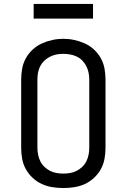

<svg xmlns="http://www.w3.org/2000/svg" viewBox="-20 -942 640 970"><path d="M300 8Q272 8 244 3.5Q216 -1 191 -12.5Q166 -24 145 -43.5Q124 -63 110.5 -87.5Q97 -112 92 -139.5Q87 -167 87 -195V-540Q87 -568 92 -595.5Q97 -623 110.5 -647.5Q124 -672 145 -691.5Q166 -711 191.5 -722.5Q217 -734 244.5 -740Q272 -746 300 -746Q328 -746 355.5 -740Q383 -734 408.5 -722.5Q434 -711 455 -691.5Q476 -672 489.5 -647.5Q503 -623 508 -595.5Q513 -568 513 -540V-195Q513 -167 508 -139.5Q503 -112 489.5 -87.5Q476 -63 455 -43.5Q434 -24 409 -12.5Q384 -1 356 3.5Q328 8 300 8ZM300 -65Q317 -65 334.5 -68Q352 -71 367.5 -79Q383 -87 396 -99.5Q409 -112 416.5 -127.5Q424 -143 427.5 -160.5Q431 -178 431 -195V-540Q431 -558 427.5 -575Q424 -592 416 -608Q408 -624 395.5 -636.5Q383 -649 367 -656.5Q351 -664 333.5 -667Q316 -670 298 -670Q281 -670 264 -666.5Q247 -663 231.5 -655Q216 -647 203.5 -635Q191 -623 183 -607.5Q175 -592 172 -574.5Q169 -557 169 -540V-195Q169 -178 172.5 -160.5Q176 -143 183.5 -127.5Q191 -112 204 -99.5Q217 -87 232.5 -79Q248 -71 265.5 -68Q283 -65 300 -65ZM150 -848V-922H450V-848Z"/></svg>

Font: Iosevka Curly Slab Extended
Style: Regular
Weight: 400
Width: 7
Monospace: yes
Designer: Belleve Invis
Foundry: Belleve Invis
Version: Version 11.1.0; ttfautohint (v1.8.3)